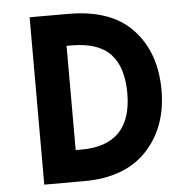

<svg xmlns="http://www.w3.org/2000/svg" viewBox="-51 -750 779 800"><g transform="rotate(-5 338.5 -350.0)"><path d="M102 -700H264Q443 -700 533 -603.5Q623 -507 623 -350Q623 -195 531.5 -97.5Q440 0 269 0H102ZM245 -132H269Q480 -132 480 -350Q480 -458 429 -513Q378 -568 264 -568H245Z"/></g></svg>

Font: LilGrotesk Bold
Style: Regular
Weight: 700
Designer: BSozoo
Foundry: BSozoo
Version: Version 1.001;PS 001.001;hotconv 1.0.70;makeotf.lib2.5.58329